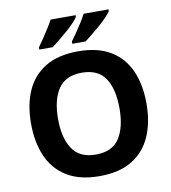

<svg xmlns="http://www.w3.org/2000/svg" viewBox="-99 -1019 994 1114"><g transform="rotate(-10 398.0 -462.0)"><path d="M738 -358Q738 -247 701.5 -164.5Q665 -82 590 -36Q515 10 398 10Q282 10 206.5 -36Q131 -82 94.5 -165Q58 -248 58 -359Q58 -470 94.5 -552Q131 -634 206.5 -679.5Q282 -725 399 -725Q515 -725 590 -679.5Q665 -634 701.5 -551.5Q738 -469 738 -358ZM217 -358Q217 -246 260 -181.5Q303 -117 398 -117Q495 -117 537 -181.5Q579 -246 579 -358Q579 -471 537 -535Q495 -599 399 -599Q303 -599 260 -535Q217 -471 217 -358ZM616 -924Q608 -911 589 -891Q570 -871 545 -849Q520 -827 495.5 -807.5Q471 -788 453 -774H374V-787Q388 -806 406 -832Q424 -858 441 -885Q458 -912 469 -934H616ZM422 -924Q414 -911 395 -891Q376 -871 351 -849Q326 -827 301.5 -807.5Q277 -788 259 -774H180V-787Q194 -806 211.5 -832Q229 -858 246 -885Q263 -912 275 -934H422Z"/></g></svg>

Font: Noto Sans Adlam Unjoined
Style: Regular
Weight: 400
Designer: Mark Jamra, Neil Patel
Foundry: JamraPatel LLC
Version: Version 3.001